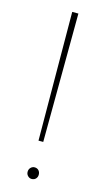

<svg xmlns="http://www.w3.org/2000/svg" viewBox="-111 -741 441 782"><g transform="rotate(15 109.0 -350.0)"><path d="M92 -700H118L115 -158H95ZM108 0Q99 0 92 -7Q85 -14 85 -24Q85 -35 92 -42Q99 -49 108 -49Q119 -49 125.5 -42Q132 -35 132 -24Q132 -14 125.5 -7Q119 0 108 0Z"/></g></svg>

Font: Albert Sans Thin
Style: Regular
Weight: 250
Designer: Andreas Rasmussen
Foundry: a.Foundry
Version: Version 1.025